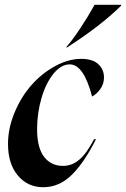

<svg xmlns="http://www.w3.org/2000/svg" viewBox="-20 -764 522 796"><path d="M13.2 -167Q13.2 -231.9 40.3 -297.1Q67.4 -362.3 109.9 -410.6Q152.3 -459 207.8 -489.5Q263.2 -520 316.9 -520Q363.8 -520 387.5 -498Q411.1 -476.1 411.1 -442.9Q411.1 -416 396 -395Q380.9 -374 361.8 -363.8Q327.1 -497.1 269 -497.1Q233.4 -497.1 201.9 -458.5Q170.4 -419.9 152.1 -357.7Q133.8 -295.4 133.8 -228Q133.8 -151.4 162.8 -113.8Q191.9 -76.2 241.2 -76.2Q278.3 -76.2 308.6 -101.8Q338.9 -127.4 370.1 -187H377.9Q330.6 -91.8 278.3 -39.8Q226.1 12.2 159.2 12.2Q94.7 12.2 54 -36.4Q13.2 -85 13.2 -167ZM253.9 -567.9Q279.8 -596.7 312.7 -646.5Q345.7 -696.3 372.1 -744.1H481.9V-740.2Q396 -655.8 258.8 -567.9Z"/></svg>

Font: Nyght Serif Medium Italic
Style: Regular
Weight: 500
Italic angle: -16°
Designer: Maksym Kobuzan
Version: Version 0.410;Glyphs 3.1.2 (3151)